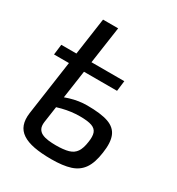

<svg xmlns="http://www.w3.org/2000/svg" viewBox="-168 -798 844 913"><g transform="rotate(30 254.0 -341.0)"><path d="M249 8Q194 8 154.5 0.5Q115 -7 90 -23.5Q65 -40 55.5 -66.5Q46 -93 51 -130L131 -690H214L133 -129Q130 -106 137 -92.5Q144 -79 158.5 -72Q173 -65 193 -62.5Q213 -60 235 -60Q278 -60 304 -67.5Q330 -75 343.5 -95Q357 -115 362 -152Q367 -184 360.5 -202.5Q354 -221 332 -229Q310 -237 266 -237Q220 -237 172 -225Q124 -213 77 -190L86 -245Q132 -271 178.5 -285Q225 -299 270 -299Q346 -299 387 -284.5Q428 -270 442 -235.5Q456 -201 447 -142Q439 -83 416.5 -50.5Q394 -18 353.5 -5Q313 8 249 8ZM12 -430 19 -487H365L358 -430Z"/></g></svg>

Font: Exo 2
Style: Italic
Weight: 400
Italic angle: -8°
Designer: Natanael Gama
Foundry: Natanael Gama
Version: Version 2.010